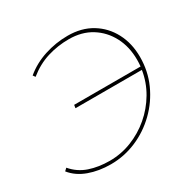

<svg xmlns="http://www.w3.org/2000/svg" viewBox="-157 -860 1019 1019"><g transform="rotate(-30 353.0 -350.0)"><path d="M226 -349 229 -368H636Q638 -388 638 -409Q638 -488 605.5 -550Q573 -612 515 -648Q457 -684 378 -684Q310 -684 246.5 -664.5Q183 -645 126 -599L116 -613Q170 -658 239.5 -680.5Q309 -703 382 -703Q466 -703 528 -665.5Q590 -628 624.5 -562.5Q659 -497 659 -414Q659 -327 625 -251.5Q591 -176 532 -118.5Q473 -61 398 -29Q323 3 241 3Q168 3 107.5 -19Q47 -41 11 -86L26 -100Q65 -54 121 -35Q177 -16 245 -16Q315 -16 379.5 -41.5Q444 -67 497 -112Q550 -157 586 -218Q622 -279 633 -349Z"/></g></svg>

Font: Montserrat Thin
Style: Italic
Weight: 100
Italic angle: -11.3°
Designer: Julieta Ulanovsky
Foundry: Julieta Ulanovsky
Version: Version 9.000; ttfautohint (v1.8.4.7-5d5b)